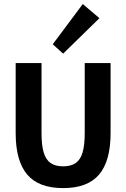

<svg xmlns="http://www.w3.org/2000/svg" viewBox="-20 -947 641 974"><path d="M300.3 7.2Q175.9 7.2 117.7 -61.9Q59.5 -130.9 59.5 -271.8V-627H190.7V-270.5Q190.7 -210.9 201.5 -173.9Q212.4 -136.8 236.6 -120Q260.8 -103.2 300.3 -103.2Q340.1 -103.2 364.1 -120Q388.2 -136.8 399 -173.9Q409.8 -210.9 409.8 -270.5V-627H541V-271.8Q541 -130.9 483 -61.9Q425 7.2 300.3 7.2ZM300.3 -674.9 247.6 -722.4 399.9 -926.5 484.4 -854.8Z"/></svg>

Font: Anaheim
Style: Regular
Weight: 400
Designer: Vernon Adams
Foundry: Vernon Adams
Version: Version 2.001